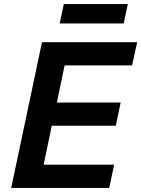

<svg xmlns="http://www.w3.org/2000/svg" viewBox="-20 -922 693 942"><path d="M35 0 186 -715H653L628 -601H297L259 -419H572L548 -305H234L194 -114H540L516 0ZM273 -807 293 -902H607L587 -807Z"/></svg>

Font: Wix Madefor Text
Style: Bold Italic
Weight: 700
Italic angle: -12°
Designer: Dalton Maag Ltd
Foundry: Dalton Maag Ltd
Version: Version 3.100